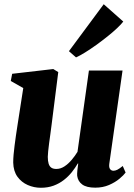

<svg xmlns="http://www.w3.org/2000/svg" viewBox="-20 -877 636 908"><path d="M173 11Q141 11 111.2 -2Q81.5 -15 62.5 -41.2Q43.5 -67.5 42.5 -108Q42.5 -124.5 44.2 -145.2Q46 -166 49 -188.8Q52 -211.5 55.2 -234.8Q58.5 -258 62 -280L90 -460.5L31 -494L37.5 -528L232 -550.5L255.5 -536L224 -287Q221.5 -266 218.2 -243Q215 -220 212.2 -199Q209.5 -178 207.8 -161.5Q206 -145 206 -135.5Q206 -115.5 210 -102.8Q214 -90 222.8 -84Q231.5 -78 246.5 -78Q266.5 -78 285 -90.2Q303.5 -102.5 319.2 -121.2Q335 -140 346.5 -159L400.5 -543.5H559.5L497 -103.5Q494.5 -85.5 500.5 -77.5Q506.5 -69.5 516.5 -69.5Q525 -69.5 534.8 -74.2Q544.5 -79 560.5 -92L574 -61Q565 -48.5 545 -31.8Q525 -15 495.8 -2.2Q466.5 10.5 430.5 10.5Q389.5 10.5 369 -4.5Q348.5 -19.5 345 -45.5Q344.5 -49.5 344.8 -56Q345 -62.5 345.8 -70.5Q346.5 -78.5 347.8 -87Q349 -95.5 350 -103.5L348 -104Q336 -83.5 319.8 -63Q303.5 -42.5 282 -25.8Q260.5 -9 233.5 1Q206.5 11 173 11ZM306 -635 470.5 -857 563 -775Q553.5 -762.5 534 -744Q514.5 -725.5 488.5 -704.8Q462.5 -684 435 -664.2Q407.5 -644.5 382.5 -629Q357.5 -613.5 339.5 -605.5Z"/></svg>

Font: Merriweather 60pt Black
Style: Italic
Weight: 900
Italic angle: -7.8°
Version: Version 2.101